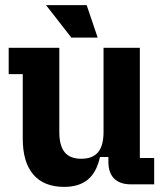

<svg xmlns="http://www.w3.org/2000/svg" viewBox="-20 -721 644 751"><path d="M69 -179V-431H14V-534H212V-205Q212 -151 233 -125.5Q254 -100 298 -100Q342 -100 363.5 -125.5Q385 -151 385 -205V-534H527V-103H583V0H492Q449 0 426.5 -22.5Q404 -45 404 -88V-107H371Q358 -47 323.5 -18.5Q289 10 231 10Q152 10 110.5 -38Q69 -86 69 -179ZM160 -701H319L362 -574H259Z"/></svg>

Font: Mozilla Headline BETA
Style: Bold
Weight: 700
Designer: Studio DRAMA
Foundry: Studio DRAMA
Version: Version 0.100